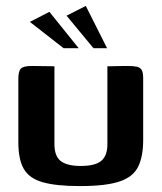

<svg xmlns="http://www.w3.org/2000/svg" viewBox="-20 -623 547 649"><path d="M164 -399V-136Q164 -95 185.5 -78.5Q207 -62 253 -62Q302 -62 322.5 -79.5Q343 -97 343 -135V-399Q344 -399 353.5 -399Q363 -399 375.5 -399.5Q388 -400 398.5 -400Q409 -400 412 -400Q431 -400 442.5 -397.5Q454 -395 459 -386.5Q464 -378 464 -357V-151Q464 -94 447 -59.5Q430 -25 384 -9.5Q338 6 250 6Q170 6 124.5 -7Q79 -20 60.5 -52Q42 -84 42 -142V-357Q42 -382 50.5 -391Q59 -400 87 -400Q106 -400 125 -399.5Q144 -399 164 -399ZM195 -460 81 -549 147 -583 246 -460ZM296 -460 205 -570 270 -603 342 -460Z"/></svg>

Font: Genos Thin SemiBold
Style: Regular
Weight: 600
Version: Version 1.010